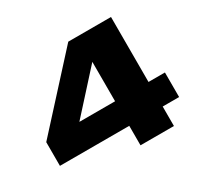

<svg xmlns="http://www.w3.org/2000/svg" viewBox="-156 -947 1192 1144"><g transform="rotate(-30 440.0 -375.0)"><path d="M732 -750V0H502V-647H568L192 -232L191 -303H845V-134H25V-297L438 -750Z"/></g></svg>

Font: Unbounded ExtraBold
Style: Regular
Weight: 800
Designer: Luke Prowse, Jean-Baptiste Morizot, Fátima Lázaro, Florian Runge
Foundry: NaN
Version: Version 1.701;gftools[0.9.28.dev5+ged2979d]